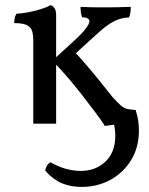

<svg xmlns="http://www.w3.org/2000/svg" viewBox="-20 -487 586 756"><path d="M301 249Q258 249 223.5 234.5Q189 220 158 185Q159 177 164 167Q169 157 179 152Q210 170 240.5 178Q271 186 297 186Q357 186 395.5 149Q434 112 434 48Q434 17 424 -17L463 1Q446 2 429 4Q412 6 393 9Q380 -12 355.5 -44.5Q331 -77 301.5 -115Q272 -153 241.5 -188Q211 -223 186 -248L268 -323Q302 -354 317 -373.5Q332 -393 332 -403Q332 -411 324.5 -415Q317 -419 303 -419Q300 -429 298.5 -439Q297 -449 297 -460Q319 -459 337.5 -458.5Q356 -458 372 -458Q388 -458 401 -458Q418 -458 443 -458.5Q468 -459 495 -460Q495 -450 493.5 -438.5Q492 -427 488 -418Q469 -418 450.5 -412Q432 -406 411.5 -393Q391 -380 366 -357L256 -257L261 -297Q296 -260 333 -216Q370 -172 422 -106Q443 -83 455.5 -72Q468 -61 481 -58Q494 -55 514 -54Q521 -33 524 -13Q527 7 527 27Q527 93 496.5 143Q466 193 415 221Q364 249 301 249ZM111 0V-325Q111 -349 106.5 -364.5Q102 -380 86 -388Q70 -396 36 -396Q36 -407 38 -416Q40 -425 45 -433Q60 -433 87.5 -438Q115 -443 141 -451Q167 -459 179 -467Q188 -464 194.5 -455Q201 -446 201 -427V0Z"/></svg>

Font: Vollkorn
Style: Regular
Weight: 400
Designer: Friedrich Althausen
Foundry: Friedrich Althausen
Version: Version 5.001